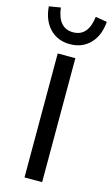

<svg xmlns="http://www.w3.org/2000/svg" viewBox="-180 -1011 618 1062"><g transform="rotate(15 129.0 -480.0)"><path d="M78 0V-710H179V0ZM229 -960 295 -949Q289 -870 244.5 -823.5Q200 -777 129 -777Q58 -777 13.5 -823.5Q-31 -870 -37 -949L29 -960Q43 -845 129 -845Q215 -845 229 -960Z"/></g></svg>

Font: Livvic Medium
Style: Regular
Weight: 500
Designer: Jacques Le Bailly, Baron von Fonthausen
Version: Version 1.001; ttfautohint (v1.8.2)